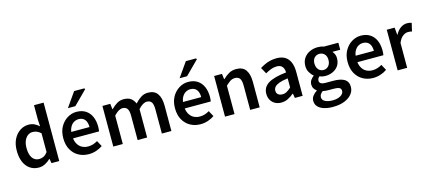

<svg xmlns="http://www.w3.org/2000/svg" viewBox="-66 -1384 5013 2241"><g transform="rotate(-15 2441.0 -263.5)"><path d="M245 12Q153 12 98 -56Q43 -124 43 -245Q43 -325 72.5 -383Q102 -441 150 -472Q198 -503 251 -503Q293 -503 322.5 -488.5Q352 -474 380 -449L375 -528V-706H491V0H397L388 -53H384Q357 -26 320.5 -7Q284 12 245 12ZM273 -83Q302 -83 327 -96Q352 -109 375 -139V-367Q350 -390 325.5 -399Q301 -408 276 -408Q244 -408 218.5 -389Q193 -370 177 -334Q161 -298 161 -246Q161 -167 190.5 -125Q220 -83 273 -83Z M847 12Q779 12 724 -18.5Q669 -49 637 -106.5Q605 -164 605 -245Q605 -325 637.5 -382.5Q670 -440 722 -471.5Q774 -503 831 -503Q897 -503 942.5 -473.5Q988 -444 1011 -391.5Q1034 -339 1034 -270Q1034 -254 1032.5 -238.5Q1031 -223 1029 -214H693L691 -292H935Q935 -350 909.5 -382Q884 -414 834 -414Q804 -414 776 -397.5Q748 -381 729.5 -344Q711 -307 712 -246Q714 -186 735 -148.5Q756 -111 789.5 -94Q823 -77 862 -77Q894 -77 922.5 -86Q951 -95 977 -111L1015 -41Q981 -17 937.5 -2.5Q894 12 847 12ZM748 -570 870 -744H993L1000 -732L838 -570Z M1144 0V-491H1239L1247 -424H1251Q1282 -457 1319 -480Q1356 -503 1401 -503Q1456 -503 1488 -480Q1520 -457 1537 -415Q1572 -453 1610 -478Q1648 -503 1695 -503Q1773 -503 1809.5 -452Q1846 -401 1846 -308V0H1731V-293Q1731 -354 1713 -379.5Q1695 -405 1656 -405Q1633 -405 1607.5 -390Q1582 -375 1553 -343V0H1438V-293Q1438 -354 1419.5 -379.5Q1401 -405 1362 -405Q1316 -405 1259 -343V0Z M2197 12Q2129 12 2074 -18.5Q2019 -49 1987 -106.5Q1955 -164 1955 -245Q1955 -325 1987.5 -382.5Q2020 -440 2072 -471.5Q2124 -503 2181 -503Q2247 -503 2292.5 -473.5Q2338 -444 2361 -391.5Q2384 -339 2384 -270Q2384 -254 2382.5 -238.5Q2381 -223 2379 -214H2043L2041 -292H2285Q2285 -350 2259.5 -382Q2234 -414 2184 -414Q2154 -414 2126 -397.5Q2098 -381 2079.5 -344Q2061 -307 2062 -246Q2064 -186 2085 -148.5Q2106 -111 2139.5 -94Q2173 -77 2212 -77Q2244 -77 2272.5 -86Q2301 -95 2327 -111L2365 -41Q2331 -17 2287.5 -2.5Q2244 12 2197 12ZM2098 -570 2220 -744H2343L2350 -732L2188 -570Z M2494 0V-491H2589L2597 -425H2601Q2634 -458 2673 -480.5Q2712 -503 2762 -503Q2841 -503 2877 -452Q2913 -401 2913 -308V0H2798V-293Q2798 -354 2779.5 -379.5Q2761 -405 2721 -405Q2689 -405 2664.5 -389Q2640 -373 2609 -343V0Z M3173 12Q3130 12 3097 -6.5Q3064 -25 3046 -57.5Q3028 -90 3028 -132Q3028 -211 3096.5 -254.5Q3165 -298 3316 -314Q3316 -340 3307.5 -362Q3299 -384 3280 -397Q3261 -410 3227 -410Q3191 -410 3156.5 -396.5Q3122 -383 3089 -364L3047 -439Q3074 -456 3106 -471Q3138 -486 3174 -494.5Q3210 -503 3249 -503Q3311 -503 3351 -478.5Q3391 -454 3411.5 -406.5Q3432 -359 3432 -291V0H3338L3329 -54H3325Q3293 -27 3255 -7.5Q3217 12 3173 12ZM3210 -78Q3240 -78 3264.5 -92.5Q3289 -107 3316 -132V-242Q3250 -234 3211.5 -219.5Q3173 -205 3156 -185.5Q3139 -166 3139 -141Q3139 -109 3159 -93.5Q3179 -78 3210 -78Z M3741 217Q3683 217 3636.5 203Q3590 189 3563 160.5Q3536 132 3536 89Q3536 58 3555 31.5Q3574 5 3607 -16V-20Q3589 -32 3576 -52Q3563 -72 3563 -101Q3563 -131 3579.5 -154.5Q3596 -178 3617 -193V-197Q3592 -216 3572 -250Q3552 -284 3552 -327Q3552 -383 3579 -422.5Q3606 -462 3650.5 -482.5Q3695 -503 3747 -503Q3767 -503 3786 -500Q3805 -497 3820 -491H3995V-406H3903V-402Q3916 -387 3924.5 -367.5Q3933 -348 3933 -322Q3933 -268 3908 -231Q3883 -194 3841 -174.5Q3799 -155 3747 -155Q3731 -155 3714 -158.5Q3697 -162 3680 -169Q3669 -159 3662.5 -148.5Q3656 -138 3656 -121Q3656 -101 3673.5 -89Q3691 -77 3736 -77H3823Q3911 -77 3957 -48.5Q4003 -20 4003 44Q4003 93 3971 132Q3939 171 3880.5 194Q3822 217 3741 217ZM3747 -228Q3770 -228 3789.5 -239.5Q3809 -251 3820.5 -273.5Q3832 -296 3832 -327Q3832 -373 3807.5 -398Q3783 -423 3747 -423Q3711 -423 3686.5 -398Q3662 -373 3662 -327Q3662 -296 3673.5 -273.5Q3685 -251 3704 -239.5Q3723 -228 3747 -228ZM3759 142Q3799 142 3829 131.5Q3859 121 3875.5 102.5Q3892 84 3892 63Q3892 34 3869.5 24Q3847 14 3805 14H3738Q3718 14 3702 12Q3686 10 3672 7Q3652 22 3642.5 38Q3633 54 3633 72Q3633 105 3667 123.5Q3701 142 3759 142Z M4283 12Q4215 12 4160 -18.5Q4105 -49 4073 -106.5Q4041 -164 4041 -245Q4041 -325 4073.5 -382.5Q4106 -440 4158 -471.5Q4210 -503 4267 -503Q4333 -503 4378.5 -473.5Q4424 -444 4447 -391.5Q4470 -339 4470 -270Q4470 -254 4468.5 -238.5Q4467 -223 4465 -214H4129L4127 -292H4371Q4371 -350 4345.5 -382Q4320 -414 4270 -414Q4240 -414 4212 -397.5Q4184 -381 4165.5 -344Q4147 -307 4148 -246Q4150 -186 4171 -148.5Q4192 -111 4225.5 -94Q4259 -77 4298 -77Q4330 -77 4358.5 -86Q4387 -95 4413 -111L4451 -41Q4417 -17 4373.5 -2.5Q4330 12 4283 12Z M4580 0V-491H4675L4683 -404H4687Q4712 -452 4749 -477.5Q4786 -503 4826 -503Q4845 -503 4858 -500.5Q4871 -498 4882 -493L4859 -395Q4847 -398 4837 -399.5Q4827 -401 4811 -401Q4782 -401 4750 -378.5Q4718 -356 4695 -300V0Z"/></g></svg>

Font: Mada SemiBold
Style: Regular
Weight: 600
Designer: Khaled Hosny
Version: Version 1.5